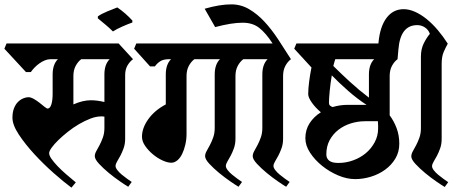

<svg xmlns="http://www.w3.org/2000/svg" viewBox="-38 -838 2106 879"><path d="M535 -203Q535 -179 528 -159.5Q521 -140 513 -125Q505 -110 498 -98.5Q491 -87 491 -78Q491 -70 499 -59.5Q507 -49 519 -39Q531 -29 543.5 -20Q556 -11 565 -5L549 17Q537 10 511.5 -7.5Q486 -25 460.5 -46Q435 -67 415.5 -88Q396 -109 396 -123Q396 -134 403 -146.5Q410 -159 418 -174Q426 -189 433 -208.5Q440 -228 440 -252V-304Q435 -305 431.5 -305Q428 -305 424 -305Q402 -305 376 -295Q350 -285 323.5 -269.5Q297 -254 272.5 -234.5Q248 -215 229 -196.5Q210 -178 198.5 -162Q187 -146 187 -137Q187 -126 197.5 -111Q208 -96 225 -78Q242 -60 264 -41Q286 -22 309 -3L289 21Q255 -4 208.5 -45Q162 -86 120 -131.5Q78 -177 48.5 -221.5Q19 -266 19 -299Q19 -324 26 -342Q33 -360 44 -371Q55 -382 68 -387.5Q81 -393 92 -393Q103 -393 117 -385Q131 -377 143.5 -367Q156 -357 166 -349Q176 -341 180 -341Q191 -341 197 -359.5Q203 -378 203 -409V-497Q203 -543 227 -567H193Q180 -567 167 -561.5Q154 -556 142 -547.5Q130 -539 120 -528.5Q110 -518 103 -508H81L-18 -615L-8 -639H505L571 -567Q556 -556 545.5 -538Q535 -520 535 -494ZM440 -497Q440 -543 464 -567H334Q319 -556 308.5 -536.5Q298 -517 298 -490V-360Q341 -379 378 -379Q393 -379 408 -377Q423 -375 440 -371Z M410 -763Q427 -775 452.5 -785.5Q478 -796 499 -804Q536 -779 568 -744V-735Q548 -728 522 -716.5Q496 -705 479 -694Q462 -711 445 -725Q428 -739 410 -754Z M945 -497Q945 -543 969 -567H852Q837 -556 826.5 -536.5Q816 -517 816 -490V-225Q816 -200 810.5 -176Q805 -152 796 -133.5Q787 -115 774 -104Q761 -93 746 -93Q729 -93 706 -103.5Q683 -114 662 -131.5Q641 -149 626.5 -170Q612 -191 612 -212Q612 -252 641 -292.5Q670 -333 721 -360V-497Q721 -543 745 -567H736Q710 -567 695.5 -557.5Q681 -548 671 -534H649L576 -615L586 -639H1010L1076 -567Q1061 -556 1050.5 -536.5Q1040 -517 1040 -490V-203Q1040 -179 1033 -159.5Q1026 -140 1018 -125Q1010 -110 1003 -98.5Q996 -87 996 -78Q996 -70 1004 -59.5Q1012 -49 1024 -39Q1036 -29 1048.5 -20Q1061 -11 1070 -5L1054 17Q1042 10 1016.5 -7.5Q991 -25 965.5 -46Q940 -67 920.5 -88Q901 -109 901 -123Q901 -134 908 -146.5Q915 -159 923 -174Q931 -189 938 -208.5Q945 -228 945 -252V-497Z M1258 -203Q1258 -179 1251 -159.5Q1244 -140 1236 -125Q1228 -110 1221 -98.5Q1214 -87 1214 -78Q1214 -70 1222 -59.5Q1230 -49 1242 -39Q1254 -29 1266.5 -20Q1279 -11 1288 -5L1272 17Q1260 10 1234.5 -7.5Q1209 -25 1183.5 -46Q1158 -67 1138.5 -88Q1119 -109 1119 -123Q1119 -134 1126 -146.5Q1133 -159 1141 -174Q1149 -189 1156 -208.5Q1163 -228 1163 -252V-497Q1163 -543 1187 -567H989L967 -639H1210Q1178 -688 1148 -711Q1118 -734 1073 -734Q1047 -734 1016 -729Q985 -724 947 -714L899 -798Q968 -818 1021 -818Q1065 -818 1102.5 -796Q1140 -774 1172.5 -739Q1205 -704 1235 -658.5Q1265 -613 1294 -567Q1279 -556 1268.5 -536.5Q1258 -517 1258 -490V-203Z M1782 -567Q1767 -556 1756.5 -536.5Q1746 -517 1746 -490V-310Q1766 -283 1778 -250.5Q1790 -218 1790 -180Q1790 -142 1772 -112Q1754 -82 1725 -61Q1696 -40 1660 -29Q1624 -18 1588 -18Q1550 -18 1510 -35Q1470 -52 1436.5 -79Q1403 -106 1381.5 -139Q1360 -172 1360 -205Q1360 -244 1379.5 -274Q1399 -304 1431 -324Q1406 -345 1389.5 -368.5Q1373 -392 1373 -407Q1373 -432 1377.5 -466Q1382 -500 1388 -529L1309 -615L1319 -639H1716ZM1693 -249Q1693 -255 1693 -263.5Q1693 -272 1692 -283H1633Q1600 -283 1568 -273Q1536 -263 1511 -243.5Q1486 -224 1471 -196Q1456 -168 1456 -131Q1456 -113 1469 -102.5Q1482 -92 1511 -92Q1546 -92 1579 -104Q1612 -116 1637 -137Q1662 -158 1677.5 -187Q1693 -216 1693 -249ZM1497 -567Q1495 -561 1492.5 -553Q1490 -545 1488 -536Q1523 -501 1564.5 -463Q1606 -425 1651 -391V-497Q1651 -543 1675 -567ZM1468 -367Q1468 -359 1473 -354.5Q1478 -350 1485 -348Q1502 -353 1519 -355.5Q1536 -358 1554 -358H1640Q1597 -386 1556 -422Q1515 -458 1481 -493Q1475 -458 1471.5 -422Q1468 -386 1468 -367Z M1872 -723Q1795 -723 1786 -612L1782 -567L1691 -601L1695 -645Q1702 -717 1732 -756.5Q1762 -796 1810 -796Q1835 -796 1862 -784Q1889 -772 1915.5 -750.5Q1942 -729 1966.5 -700Q1991 -671 2012 -638Q2004 -624 1994 -602Q1984 -580 1984 -546V-202Q1984 -178 1977 -158.5Q1970 -139 1962 -124Q1954 -109 1947 -97.5Q1940 -86 1940 -77Q1940 -69 1948 -58.5Q1956 -48 1968 -38Q1980 -28 1992.5 -19Q2005 -10 2014 -4L1998 18Q1986 11 1960.5 -6.5Q1935 -24 1909.5 -45Q1884 -66 1864.5 -87Q1845 -108 1845 -122Q1845 -133 1852 -145.5Q1859 -158 1867 -173Q1875 -188 1882 -207.5Q1889 -227 1889 -251V-579Q1889 -614 1902.5 -640.5Q1916 -667 1930 -683Q1924 -701 1908 -712Q1892 -723 1872 -723Z"/></svg>

Font: Jaini
Style: Regular
Weight: 400
Designer: Girish Dalvi, Maithili Shingre
Foundry: Ek Type
Version: Version 1.001;PS 1.000;hotconv 16.6.51;makeotf.lib2.5.65220